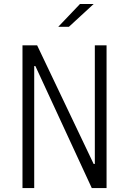

<svg xmlns="http://www.w3.org/2000/svg" viewBox="-20 -962 660 982"><path d="M161 -624H155V0H95V-730H170L459 -123.5H465V-730H525V0H449.5ZM332.5 -825 459 -941.5H389L278 -825Z"/></svg>

Font: Monaspace Neon Var
Style: Regular
Weight: 400
Designer: Riley Cran and the Lettermatic Team
Version: Version 1.000 (Monaspace Neon Var)